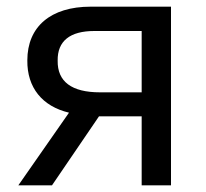

<svg xmlns="http://www.w3.org/2000/svg" viewBox="-20 -556 617 576"><path d="M35 0H136L277 -207H405V0H493V-536H252C132 -536 62 -476 62 -375C61 -293 107 -237 187 -218ZM280 -279C195 -279 152 -311 153 -374C152 -433 190 -463 263 -463H405V-279Z"/></svg>

Font: Noto Sans Math
Style: Regular
Weight: 400
Designer: Monotype Design Team, Delve Withrington, Jeff Kellem
Foundry: Monotype Imaging Inc., Delve Fonts LLC
Version: Version 3.000